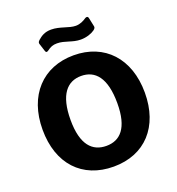

<svg xmlns="http://www.w3.org/2000/svg" viewBox="-163 -1064 1108 1205"><g transform="rotate(-20 390.5 -461.5)"><path d="M562 -837C574 -846 577 -853 574 -863L562 -920C559 -932 549 -933 540 -927C523 -915 498 -902 469 -902C423 -902 373 -933 314 -933C270 -933 246 -916 223 -896C211 -884 213 -878 216 -869L231 -822C235 -808 242 -808 252 -815C275 -832 291 -839 319 -839C372 -839 412 -810 469 -810C508 -810 543 -823 562 -837ZM391 10C600 10 732 -133 732 -360C732 -589 597 -733 391 -733C185 -733 49 -589 49 -360C49 -132 181 10 391 10ZM392 -128C299 -128 235 -191 235 -357C235 -528 299 -595 391 -595C484 -595 547 -528 547 -357C547 -191 484 -128 392 -128Z"/></g></svg>

Font: United Sans ExtraBold
Style: Regular
Weight: 800
Designer: Pablo Impallari, Rodrigo Fuenzalida (Modified by Dan O. Williams)
Version: Version 1.000;PS 001.000;hotconv 1.0.88;makeotf.lib2.5.64775